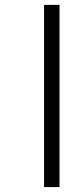

<svg xmlns="http://www.w3.org/2000/svg" viewBox="-20 -761 306 781"><path d="M222.2 -741.2V0H159.2V-741.2Z"/></svg>

Font: SVN-Poppins Light
Style: Regular
Weight: 300
Designer: Ninad Kale (Devanagari), Jonny Pinhorn (Latin)
Foundry: Indian Type Foundry
Version: Version 3.002 2017